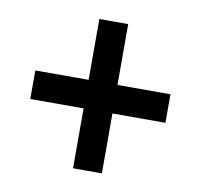

<svg xmlns="http://www.w3.org/2000/svg" viewBox="-61 -656 630 603"><g transform="rotate(10 254.5 -354.0)"><path d="M301 -398H470V-307H301V-116H209V-307H39V-398H209V-592H301Z"/></g></svg>

Font: Noto Sans Hebrew Condensed SemiBold
Style: Regular
Weight: 600
Width: 3
Designer: Ben Nathan
Foundry: Google LLC
Version: Version 3.001; ttfautohint (v1.8.4.7-5d5b)